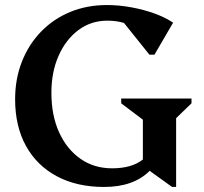

<svg xmlns="http://www.w3.org/2000/svg" viewBox="-20 -726 809 762"><path d="M393 16Q285 16 205.5 -26.5Q126 -69 83 -147Q40 -225 40 -332Q40 -413 67 -481.5Q94 -550 143 -600.5Q192 -651 258.5 -678.5Q325 -706 405 -706Q452 -706 501 -697Q550 -688 593 -672.5Q636 -657 667 -636L593 -509H573L472 -635Q442 -644 406 -644Q341 -644 291 -606.5Q241 -569 212.5 -504.5Q184 -440 184 -358Q184 -268 214.5 -201Q245 -134 299 -96Q353 -58 425 -58Q503 -58 547 -93V-251L461 -316V-335H740V-316L679 -257V16H663L574 -48Q510 16 393 16Z"/></svg>

Font: Platypi Medium
Style: Regular
Weight: 500
Designer: David Sargent
Foundry: Bolt Cutter Type
Version: Version 1.200; ttfautohint (v1.8.4.7-5d5b)